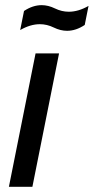

<svg xmlns="http://www.w3.org/2000/svg" viewBox="-20 -718 360 738"><path d="M207 -512.7 104.5 0H14.2L116.7 -512.7ZM72.3 -675.8Q106 -698.2 140.1 -698.2Q165.5 -698.2 191.4 -685.5Q217.3 -672.9 244.6 -672.9Q281.2 -672.9 320.3 -695.3L305.7 -622.1Q272 -599.6 237.8 -599.6Q212.4 -599.6 186.5 -612.3Q160.6 -625 133.3 -625Q96.7 -625 57.6 -602.5Z"/></svg>

Font: Sansation
Style: Italic
Weight: 400
Designer: Bernd Montag
Version: Version 1.301